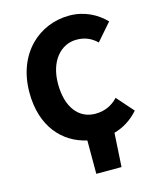

<svg xmlns="http://www.w3.org/2000/svg" viewBox="-125 -748 832 1022"><g transform="rotate(-15 291.5 -237.5)"><path d="M277 188H416L427 2C478 -12 523 -40 562 -84L481 -176C450 -143 409 -122 356 -122C265 -122 204 -197 204 -327C204 -453 273 -529 359 -529C405 -529 439 -514 471 -484L553 -578C508 -625 440 -663 355 -663C191 -663 45 -538 45 -321C45 -135 145 -25 277 4Z"/></g></svg>

Font: Source Sans Pro
Style: Bold
Weight: 700
Designer: Paul D. Hunt
Foundry: Adobe Systems Incorporated
Version: Version 3.006;hotconv 1.0.111;makeotfexe 2.5.65597